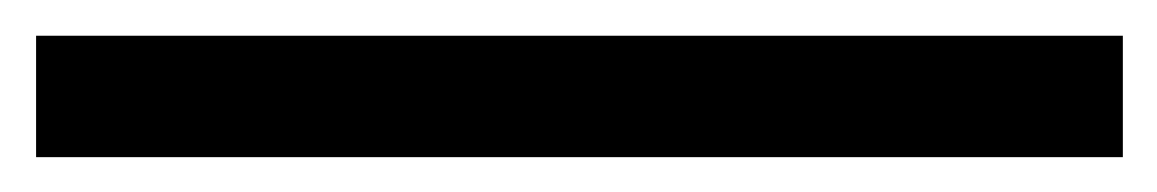

<svg xmlns="http://www.w3.org/2000/svg" viewBox="-31 19 651 108"><path d="M600.6 39.1V107.4H-10.7V39.1Z"/></svg>

Font: Amarante
Style: Regular
Weight: 400
Designer: Karolina Lach
Foundry: Sorkin Type Co.
Version: Version 1.001